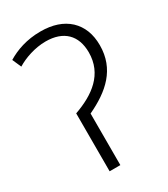

<svg xmlns="http://www.w3.org/2000/svg" viewBox="-180 -809 783 893"><g transform="rotate(-30 211.5 -362.0)"><path d="M185.1 -724.1C111.3 -724.1 51.3 -702.6 5.9 -674.8L26.9 -627C65.9 -650.9 124.5 -671.9 183.1 -671.9C278.8 -671.9 332 -619.1 332 -527.8C332 -410.6 245.6 -348.6 139.2 -311V0H196.8V-276.9C309.1 -329.6 393.1 -402.3 393.1 -530.8C393.1 -590.8 374.5 -638.2 337.9 -672.9C300.8 -707 250 -724.1 185.1 -724.1Z"/></g></svg>

Font: Noto Reveo Sans
Style: Regular
Weight: 300
Designer: Monotype Design Team
Foundry: Monotype Imaging Inc.
Version: Version 2.007